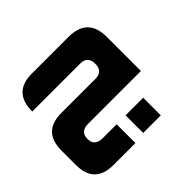

<svg xmlns="http://www.w3.org/2000/svg" viewBox="-116 -388 677 677"><g transform="rotate(-45 222.5 -50.0)"><path d="M118.2 -265.6H300.8Q396.5 -265.6 396.5 -169.9V0H133.8Q93.8 0 93.8 36.1Q93.8 72.3 133.8 72.3H203.1V166H93.8Q0 166 0 72.3V0Q0 -93.8 93.8 -93.8H263.7Q300.8 -93.8 300.8 -131.8Q300.8 -169.9 263.7 -169.9H24.4Q24.4 -265.6 118.2 -265.6ZM247.6 160.2V72.3H335.4V160.2Z"/></g></svg>

Font: Aswaq
Style: Regular
Weight: 400
Designer: Husham Jawad
Version: Version 1.000;November 3, 2021;FontCreator 14.0.0.2814 32-bi